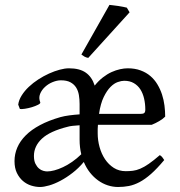

<svg xmlns="http://www.w3.org/2000/svg" viewBox="-20 -747 732 782"><path d="M485.8 -418Q474.6 -418 459.7 -412.8Q444.8 -407.7 430.2 -393.1Q415.5 -378.4 402.6 -352.1Q389.6 -325.7 383.3 -283.2H553.2Q563.5 -283.2 567.6 -286.9Q571.8 -290.5 571.8 -300.8Q571.8 -324.2 566.9 -345.5Q562 -366.7 551.8 -382.8Q541.5 -398.9 525.1 -408.4Q508.8 -418 485.8 -418ZM311 -118.7Q307.6 -132.8 305.9 -147.5Q304.2 -162.1 304.2 -178.2V-181.6V-183.1V-236.8Q288.1 -235.8 275.4 -234.4Q262.7 -232.9 256.8 -231Q183.6 -212.9 150.9 -182.4Q118.2 -151.9 118.2 -111.8Q118.2 -92.3 124.3 -80.1Q130.4 -67.9 138.7 -60.8Q147 -53.7 156.2 -51.3Q165.5 -48.8 171.9 -48.8Q185.1 -48.8 201.7 -53.2Q218.3 -57.6 236.6 -66.2Q254.9 -74.7 273.9 -87.9Q293 -101.1 311 -118.7ZM652.8 -272Q643.1 -262.2 628.4 -253.7Q613.8 -245.1 598.1 -238.8H378.9Q377.9 -230.5 377.9 -221.7Q377.9 -213.4 377.9 -204.1Q377.9 -175.8 385.5 -148.2Q393.1 -120.6 407.7 -98.6Q422.4 -76.7 443.6 -63.2Q464.8 -49.8 492.2 -49.8Q507.3 -49.8 521.2 -51.5Q535.2 -53.2 551 -59.8Q566.9 -66.4 585.9 -79.6Q605 -92.8 630.9 -115.2Q637.2 -111.8 641.8 -105.5Q646.5 -99.1 648.9 -95.2Q619.6 -60.1 595.2 -38.6Q570.8 -17.1 548.6 -5.4Q526.4 6.3 505.1 10.5Q483.9 14.6 460.9 14.6Q439.5 14.6 418.7 7.8Q397.9 1 379.6 -12.2Q361.3 -25.4 346.4 -44.2Q331.5 -63 321.3 -87.4Q300.3 -62 275.6 -43Q251 -23.9 226.6 -11Q202.1 2 180.2 8.3Q158.2 14.6 143.1 14.6Q125.5 14.6 106.9 8.8Q88.4 2.9 73.5 -9.8Q58.6 -22.5 48.8 -42.5Q39.1 -62.5 39.1 -90.8Q39.1 -119.6 50.5 -146.2Q62 -172.9 85 -195.8Q107.9 -218.8 143.1 -237.5Q178.2 -256.3 226.1 -270Q242.2 -274.4 262.5 -277.1Q282.7 -279.8 304.2 -281.2V-323.2Q304.2 -342.3 301.3 -359.9Q298.3 -377.4 290 -390.6Q281.7 -403.8 266.8 -411.9Q252 -419.9 228 -419.9Q212.4 -419.9 194.8 -412.8Q177.2 -405.8 163.6 -393.3Q149.9 -380.9 143.3 -364.5Q136.7 -348.1 144 -330.1Q145.5 -325.7 135 -320.3Q124.5 -314.9 110.1 -310.5Q95.7 -306.2 81.3 -304Q66.9 -301.8 61 -303.2L54.2 -320.8Q56.6 -339.8 68.4 -358.4Q80.1 -377 97.4 -393.3Q114.7 -409.7 136.2 -423.6Q157.7 -437.5 179.9 -447.5Q202.1 -457.5 223.1 -463.1Q244.1 -468.8 261.2 -468.8Q304.2 -468.8 329.3 -451.2Q354.5 -433.6 365.7 -398.4Q381.3 -418 398.9 -431.6Q416.5 -445.3 434.3 -453.4Q452.1 -461.4 469 -465.1Q485.8 -468.8 500 -468.8Q529.8 -468.8 552.7 -460.2Q575.7 -451.7 592.5 -437.3Q609.4 -422.9 621.1 -403.3Q632.8 -383.8 639.9 -362.1Q647 -340.3 649.9 -317.1Q652.8 -293.9 652.8 -272ZM339.4 -511.2Q330.6 -512.7 323.7 -516.6Q316.9 -520.5 311.5 -524.9L425.8 -727.1Q431.6 -726.6 441.2 -725.3Q450.7 -724.1 461.2 -722.7Q471.7 -721.2 481.4 -719.2Q491.2 -717.3 496.6 -715.8L507.8 -696.8Z"/></svg>

Font: Gentium
Style: Regular
Weight: 400
Designer: J. Victor Gaultney
Version: Version 1.03; 2011; OFL 1.1 release